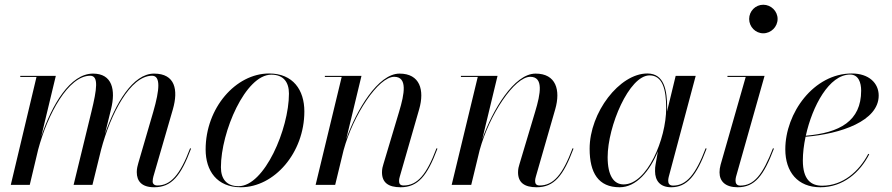

<svg xmlns="http://www.w3.org/2000/svg" viewBox="-20 -780 3762 810"><path d="M370 0 406.5 -148.5C446 -298 529.5 -460.5 621.5 -460.5C658 -460.5 654 -403 626.5 -308L563.5 -92C560.5 -82 557 -68.5 557 -54C557 -16 577.5 10 630.5 10C704 10 743 -38 786 -153L782 -154.5C739.5 -41 699 2.5 644 2.5C631.5 2.5 624 -4 624 -14.5C624 -22 625.5 -29 627 -35L709.5 -319.5C732.5 -400.5 719.5 -469.5 630 -469.5C540.5 -469.5 467 -343.5 422.5 -214L448.5 -319.5C468.5 -400.5 454 -469.5 372.5 -469.5C276 -469.5 198.5 -337 154 -204L215.5 -460H65.5V-455.5H134L25.5 0H105.5L141 -149C181 -298.5 268.5 -460.5 360.5 -460.5C397 -460.5 389 -404.5 365.5 -308L290.5 0Z M996 10C1137 10 1264 -135 1264 -310C1264 -400 1216.5 -470 1115.5 -470C974.5 -470 847.5 -324.5 847.5 -149.5C847.5 -59.5 895 10 996 10ZM986.5 5.5C935.5 5.5 912 -25.5 912 -74.5C912 -223.5 1015.5 -465 1124.5 -465C1175.5 -465 1199 -434 1199 -385C1199 -236 1095.5 5.5 986.5 5.5Z M1421.5 -455.5 1311.5 0H1394L1429.5 -146.5C1470.5 -296.5 1576.5 -456 1643 -456C1699.5 -456 1687 -385.5 1663.5 -308L1597.5 -87.5C1594.5 -78.5 1591.5 -67 1591.5 -53C1591.5 -10 1618 10 1670 10C1743.5 10 1782.5 -38 1825.5 -153L1821.5 -154.5C1779.5 -42.5 1740.5 2.5 1682.5 2.5C1667.5 2.5 1663.5 -6 1663.5 -16.5C1663.5 -21.5 1664.5 -28.5 1666.5 -34.5L1748.5 -319.5C1771.5 -400 1752 -469.5 1665.5 -469.5C1575 -469.5 1483.5 -315.5 1440.5 -192.5L1505 -460H1350.5V-455.5Z M1995.5 -455.5 1885.5 0H1968L2003.5 -146.5C2044.5 -296.5 2150.5 -456 2217 -456C2273.5 -456 2261 -385.5 2237.5 -308L2171.5 -87.5C2168.5 -78.5 2165.5 -67 2165.5 -53C2165.5 -10 2192 10 2244 10C2317.5 10 2356.5 -38 2399.5 -153L2395.5 -154.5C2353.5 -42.5 2314.5 2.5 2256.5 2.5C2241.5 2.5 2237.5 -6 2237.5 -16.5C2237.5 -21.5 2238.5 -28.5 2240.5 -34.5L2322.5 -319.5C2345.5 -400 2326 -469.5 2239.5 -469.5C2149 -469.5 2057.5 -315.5 2014.5 -192.5L2079 -460H1924.5V-455.5Z M2794.5 -324C2794.5 -398 2783 -470 2711 -470C2593.5 -470 2467.5 -305.5 2467.5 -152.5C2467.5 -50.5 2504.5 10 2594 10C2664.5 10 2721 -58 2755.5 -141.5L2745.5 -85C2744 -78 2743.5 -69 2743.5 -58C2743.5 -18 2764.5 10 2811.5 10C2878 10 2918 -38 2961 -153L2957 -154.5C2914.5 -42.5 2875 3 2819.5 3C2804.5 3 2799 -5.5 2799 -17C2799 -21.5 2799.5 -27.5 2801 -33L2915 -460H2830.5L2794 -309.5C2794 -314.5 2794.5 -319.5 2794.5 -324ZM2790.5 -324C2790.5 -192.5 2709.5 -2 2611 -2C2570 -2 2543.5 -38 2543.5 -117C2543.5 -247 2634 -462 2720.5 -462C2775.5 -462 2790.5 -401.5 2790.5 -324Z M3140.5 -700C3140.5 -667 3167 -639.5 3200 -639.5C3233 -639.5 3260.5 -667 3260.5 -700C3260.5 -733 3233 -760 3200 -760C3167 -760 3140.5 -733 3140.5 -700ZM3245 -153 3241 -154.5C3197.5 -42 3160.5 3 3103 3C3088 3 3083 -6.5 3083 -18C3083 -22.5 3083.5 -28.5 3085 -34L3205.5 -460H3049V-455.5H3126L3020 -85C3017 -74 3015.5 -63 3015.5 -53C3015.5 -15 3040 10 3092 10C3164 10 3201.5 -38 3245 -153Z M3367 -103C3367 -133.5 3371 -168 3378.5 -203C3527 -215 3687 -269.5 3687 -377C3687 -429.5 3645.5 -470 3573.5 -470C3413 -470 3293 -303.5 3293 -150C3293 -55 3345 10 3441 10C3537.5 10 3608 -53 3647 -129L3643 -131C3604 -56.5 3535.5 3.5 3448.5 3.5C3402 3.5 3367 -21.5 3367 -103ZM3566.5 -465.5C3602 -465.5 3613 -431 3613 -397.5C3613 -269.5 3523 -219.5 3379.5 -207.5C3407 -332.5 3478 -465.5 3566.5 -465.5Z"/></svg>

Font: Bodoni* 36pt
Style: Italic
Weight: 400
Italic angle: -13°
Version: Version 2.3